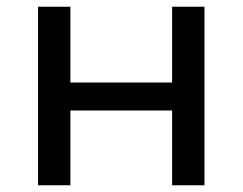

<svg xmlns="http://www.w3.org/2000/svg" viewBox="-20 -550 721 570"><path d="M93 0V-530H189V-305H491V-530H587V0H491V-222H189V0Z"/></svg>

Font: Montserrat Medium
Style: Regular
Weight: 500
Designer: Julieta Ulanovsky
Foundry: Julieta Ulanovsky
Version: Version 9.000; ttfautohint (v1.8.4.7-5d5b)